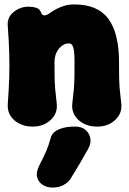

<svg xmlns="http://www.w3.org/2000/svg" viewBox="-20 -544 580 863"><path d="M15 -426Q11 -465 40.5 -489.5Q70 -514 109 -514Q127 -514 143 -509Q159 -504 165 -487Q168 -478 175.5 -475.5Q183 -473 196 -480Q202 -484 212.5 -491Q223 -498 237.5 -505.5Q252 -513 271 -518.5Q290 -524 315 -524Q419 -524 467 -459.5Q515 -395 515 -264Q515 -222 515.5 -196Q516 -170 518 -145Q520 -120 525 -79Q530 -35 498 -5Q466 25 417 25Q365 25 332.5 -5Q300 -35 305 -79Q310 -120 312 -145Q314 -170 314.5 -196Q315 -222 315 -264Q315 -312 309.5 -330.5Q304 -349 290 -349Q273 -349 258 -338Q243 -327 234 -308Q225 -289 225 -264Q225 -222 225.5 -196Q226 -170 228 -145Q230 -120 235 -79Q240 -35 208 -5Q176 25 127 25Q78 25 45 -3Q12 -31 15 -76Q20 -145 21.5 -198Q23 -251 21.5 -304.5Q20 -358 15 -426ZM298 258Q288 275 266.5 287Q245 299 218 299H214Q192 299 173 287.5Q154 276 147.5 254.5Q141 233 155 203Q175 164 186.5 138Q198 112 208 76Q212 59 226.5 48Q241 37 263.5 31Q286 25 312 25H319Q347 25 364.5 40Q382 55 386 77.5Q390 100 377 124Q355 163 338 192Q321 221 298 258Z"/></svg>

Font: Winky Sans Black
Style: Regular
Weight: 900
Designer: Simon Atzbach
Foundry: typofactur
Version: Version 1.205